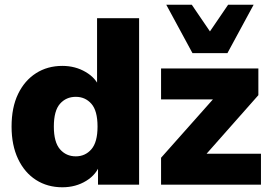

<svg xmlns="http://www.w3.org/2000/svg" viewBox="-20 -782 1147 813"><path d="M244 11Q181 11 132.5 -20Q84 -51 56.5 -109Q29 -167 29 -246Q29 -327 56.5 -384Q84 -441 132.5 -472Q181 -503 244 -503Q299 -503 343 -477Q387 -451 402 -410H391V-705H569V0H395V-89H404Q390 -44 345.5 -16.5Q301 11 244 11ZM301 -120Q341 -120 367 -150Q393 -180 393 -246Q393 -313 367 -342.5Q341 -372 301 -372Q260 -372 234 -342.5Q208 -313 208 -246Q208 -180 234 -150Q260 -120 301 -120ZM662 0V-114L917 -401V-361H662V-492H1074V-379L814 -85V-131H1085V0ZM795 -557 684 -762H792L869 -649L946 -762H1054L943 -557Z"/></svg>

Font: Nunito Sans 12pt ExtraLight 12pt Black
Style: Regular
Weight: 900
Version: Version 3.101;gftools[0.9.27]